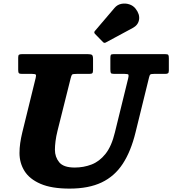

<svg xmlns="http://www.w3.org/2000/svg" viewBox="-20 -1061 990 1103"><path d="M386 -611.5 310.5 -310Q302.5 -278 299 -250.2Q295.5 -222.5 295.5 -201Q295.5 -159 320.2 -128.8Q345 -98.5 409 -98.5Q460.5 -98.5 506 -116Q551.5 -133.5 586.2 -177.2Q621 -221 640 -300L716.5 -611.5Q720 -626.5 718 -631.5Q716 -636.5 696.5 -636.5H636.5Q619.5 -636.5 616.8 -641.8Q614 -647 614 -663.5V-727Q614 -740 616.5 -745Q619 -750 632 -750H929Q943.5 -750 946.8 -745.5Q950 -741 950 -726.5V-655.5Q950 -643.5 945 -640Q940 -636.5 928.5 -636.5H865Q848.5 -636.5 844 -633.2Q839.5 -630 836.5 -617L758.5 -300Q732 -191.5 685.2 -120Q638.5 -48.5 564 -13Q489.5 22.5 379.5 22.5Q276.5 22.5 213.2 -4.8Q150 -32 121 -78.2Q92 -124.5 92 -182Q92 -210 96.2 -239.5Q100.5 -269 108 -300L185 -613.5Q188.5 -628 185.5 -632.2Q182.5 -636.5 164 -636.5H106.5Q92.5 -636.5 88.5 -640.8Q84.5 -645 84.5 -659.5V-730Q84.5 -743 89 -746.5Q93.5 -750 106.5 -750H483.5Q502 -750 508.2 -745.5Q514.5 -741 514.5 -721.5V-659Q514.5 -644.5 510.2 -640.5Q506 -636.5 492 -636.5H420.5Q398.5 -636.5 394.2 -632.5Q390 -628.5 386 -611.5ZM759 -1011Q784 -979 778.8 -947.8Q773.5 -916.5 742 -900L588 -817Q579 -811.5 571.5 -819.5L525.5 -866.5Q517.5 -875.5 526 -884L638 -1015.5Q653.5 -1034 676.8 -1038.8Q700 -1043.5 722.5 -1036.2Q745 -1029 759 -1011Z"/></svg>

Font: Besley* Heavy
Style: Italic
Weight: 800
Italic angle: -13°
Designer: Owen Earl
Foundry: indestructible type*
Version: Version 3.000; ttfautohint (v1.8.3)